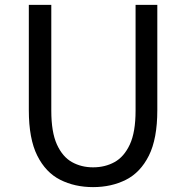

<svg xmlns="http://www.w3.org/2000/svg" viewBox="-20 -753 761 786"><path d="M361 13Q286 13 226.5 -17Q167 -47 132.5 -116Q98 -185 98 -302V-733H190V-300Q190 -212 213 -161.5Q236 -111 274.5 -89.5Q313 -68 361 -68Q410 -68 449 -89.5Q488 -111 511.5 -161.5Q535 -212 535 -300V-733H624V-302Q624 -185 589.5 -116Q555 -47 495.5 -17Q436 13 361 13Z"/></svg>

Font: Chocolate Classical Sans
Style: Regular
Weight: 400
Designer: 田海東、宇文滿月
Foundry: Moonlit Owen
Version: Version 1.001